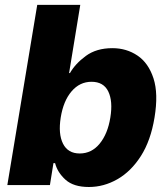

<svg xmlns="http://www.w3.org/2000/svg" viewBox="-20 -747 680 775"><path d="M9.6 0 130.3 -727.3H304L258.9 -452.1H262.4Q283.7 -489.7 326.3 -521.1Q369 -552.6 433.6 -552.6Q490.8 -552.6 535.2 -522.5Q579.5 -492.5 599.6 -430.6Q619.7 -368.6 603.7 -272.4Q588.4 -179.3 548.7 -117.2Q508.9 -55 454 -23.6Q399.1 7.8 338.8 7.8Q277 7.8 244.5 -21.5Q212 -50.8 202.4 -88.4H195.7L181.5 0ZM225.1 -272.7Q214.5 -206.3 234.4 -166.9Q254.3 -127.5 301.8 -127.5Q349.8 -127.5 382.3 -167.1Q414.8 -206.7 425.4 -272.7Q436.1 -338.4 417.1 -377.7Q398.1 -416.9 349.4 -416.9Q301.8 -416.9 268.8 -378.2Q235.8 -339.5 225.1 -272.7Z"/></svg>

Font: Inter UI Extra Bold
Style: Italic
Weight: 800
Italic angle: 9.39999°
Designer: Rasmus Andersson
Foundry: rsms
Version: 3.2;8d6f07862